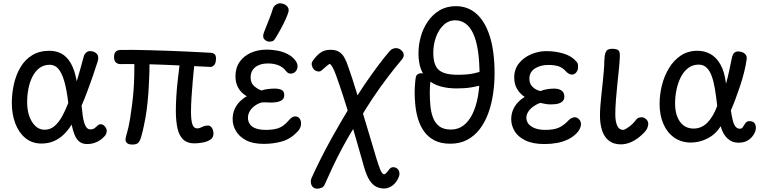

<svg xmlns="http://www.w3.org/2000/svg" viewBox="-20 -850 4587 1153"><path d="M503 15Q476 15 458 1.5Q440 -12 429 -38Q418 -64 410 -102Q389 -67 361.5 -41Q334 -15 301 -1.5Q268 12 229 12Q173 12 133 -20.5Q93 -53 72 -108.5Q51 -164 51 -232Q51 -289 63.5 -344.5Q76 -400 102.5 -445.5Q129 -491 172.5 -518Q216 -545 277 -545Q317 -545 349 -528Q381 -511 404.5 -471.5Q428 -432 441 -362Q453 -403 463 -438Q473 -473 483 -511Q487 -525 497.5 -534.5Q508 -544 524 -543Q547 -542 561.5 -526.5Q576 -511 566 -479Q552 -435 536 -389Q520 -343 503.5 -299Q487 -255 470 -216Q473 -184 476.5 -157.5Q480 -131 486 -112Q492 -93 501 -83Q510 -73 523 -73Q539 -73 549 -81Q559 -89 567 -96.5Q575 -104 585 -104Q595 -104 603 -97.5Q611 -91 616 -82Q621 -73 621 -64Q621 -57 618 -48Q615 -39 607 -31Q588 -10 561.5 2.5Q535 15 503 15ZM248 -71Q282 -71 307.5 -93Q333 -115 353.5 -152Q374 -189 390 -232Q381 -310 366.5 -360.5Q352 -411 331 -436Q310 -461 279 -461Q243 -461 217 -441.5Q191 -422 174.5 -389Q158 -356 150.5 -316.5Q143 -277 143 -237Q143 -165 172.5 -118Q202 -71 248 -71Z M1147 11Q1105 11 1080.5 -12Q1056 -35 1046 -79Q1036 -123 1036 -185Q1036 -226 1039 -273.5Q1042 -321 1047.5 -369Q1053 -417 1058 -457Q1013 -459 968 -461Q923 -463 878 -464Q878 -443 877 -414Q876 -385 874.5 -353.5Q873 -322 871 -291Q869 -260 866 -234Q861 -183 852.5 -137.5Q844 -92 836 -59Q828 -26 822 -11Q816 3 806.5 10.5Q797 18 773 18Q751 18 740.5 7Q730 -4 736 -27Q746 -62 751.5 -86.5Q757 -111 761.5 -139.5Q766 -168 772 -213Q778 -257 781.5 -301.5Q785 -346 786 -388Q787 -430 787 -465Q762 -466 741 -465.5Q720 -465 705 -465Q690 -464 677 -474Q664 -484 665 -511Q666 -529 673 -537.5Q680 -546 688.5 -548Q697 -550 702 -550Q731 -551 777 -550.5Q823 -550 878 -548.5Q933 -547 990.5 -545Q1048 -543 1099.5 -540.5Q1151 -538 1189.5 -536Q1228 -534 1246 -533Q1258 -533 1268 -525Q1278 -517 1277 -495Q1276 -469 1265.5 -458.5Q1255 -448 1244 -448L1146 -453Q1142 -413 1137.5 -363.5Q1133 -314 1130 -265Q1127 -216 1127 -177Q1127 -130 1135 -104.5Q1143 -79 1164 -79Q1175 -79 1184.5 -83.5Q1194 -88 1204.5 -92Q1215 -96 1228 -96Q1240 -96 1247.5 -88.5Q1255 -81 1258.5 -70Q1262 -59 1262 -49Q1262 -38 1258.5 -29.5Q1255 -21 1247 -14Q1230 -1 1202 5Q1174 11 1147 11Z M1564 14Q1498 14 1457 -8Q1416 -30 1396.5 -64Q1377 -98 1377 -134Q1377 -167 1388.5 -193.5Q1400 -220 1419.5 -239.5Q1439 -259 1462 -272Q1428 -292 1411 -322Q1394 -352 1394 -391Q1394 -443 1419 -478.5Q1444 -514 1486.5 -533Q1529 -552 1583 -552Q1613 -552 1645.5 -546Q1678 -540 1707 -525.5Q1736 -511 1755 -485Q1769 -466 1766.5 -446.5Q1764 -427 1750 -416Q1738 -407 1723 -408Q1708 -409 1697 -424Q1680 -447 1652 -458Q1624 -469 1589 -469Q1541 -469 1513 -446.5Q1485 -424 1485 -385Q1485 -351 1508 -331.5Q1531 -312 1551 -307Q1568 -313 1590.5 -315.5Q1613 -318 1629 -318Q1655 -318 1671 -310Q1687 -302 1687 -279Q1687 -257 1671 -247.5Q1655 -238 1635 -236Q1616 -233 1594.5 -234.5Q1573 -236 1553 -235Q1532 -230 1512.5 -216.5Q1493 -203 1481 -184Q1469 -165 1469 -143Q1469 -120 1481 -103.5Q1493 -87 1517 -78.5Q1541 -70 1576 -70Q1623 -70 1653.5 -81Q1684 -92 1713 -126Q1726 -141 1735 -146Q1744 -151 1752 -151Q1770 -151 1779 -138.5Q1788 -126 1788 -109Q1788 -96 1783 -83.5Q1778 -71 1767 -60Q1726 -16 1674.5 -1Q1623 14 1564 14Z M1597 -600Q1581 -600 1567.5 -614Q1554 -628 1566 -658Q1572 -673 1581.5 -697Q1591 -721 1601.5 -748Q1612 -775 1619 -799Q1624 -813 1636.5 -821.5Q1649 -830 1662 -830Q1677 -830 1689.5 -823.5Q1702 -817 1709 -805.5Q1716 -794 1712 -778Q1707 -760 1694 -731.5Q1681 -703 1664 -672Q1647 -641 1631 -616Q1625 -606 1616.5 -603Q1608 -600 1597 -600Z M2287 282Q2262 282 2240 271.5Q2218 261 2199.5 233Q2181 205 2166 152Q2147 86 2126.5 13.5Q2106 -59 2084.5 -131.5Q2063 -204 2041 -272Q2019 -340 1998 -398Q1988 -426 1979 -443Q1970 -460 1960 -467Q1953 -463 1938 -450.5Q1923 -438 1911 -427Q1901 -418 1886.5 -421.5Q1872 -425 1864 -434Q1856 -443 1852.5 -458Q1849 -473 1859 -486Q1881 -517 1905 -534Q1929 -551 1965 -551Q1996 -551 2015.5 -539Q2035 -527 2047.5 -505Q2060 -483 2070 -453Q2081 -422 2096 -376.5Q2111 -331 2127 -277.5Q2143 -224 2159.5 -169Q2176 -114 2191.5 -62.5Q2207 -11 2219.5 31Q2232 73 2240 100Q2255 149 2265 172Q2275 195 2287 197Q2294 195 2301.5 187Q2309 179 2320 164Q2325 159 2330 156.5Q2335 154 2342 154Q2351 154 2359.5 158.5Q2368 163 2373.5 172Q2379 181 2379 195Q2379 200 2375 211.5Q2371 223 2365 233Q2349 258 2328 270Q2307 282 2287 282ZM1886 283Q1868 283 1858.5 273Q1849 263 1847 248Q1845 233 1851 219Q1870 176 1902.5 110.5Q1935 45 1979 -33.5Q2023 -112 2073 -195L2093 -221Q2127 -280 2167.5 -339.5Q2208 -399 2247.5 -452Q2287 -505 2319 -542Q2327 -552 2337.5 -556.5Q2348 -561 2359 -561Q2370 -561 2380.5 -555Q2391 -549 2398 -539.5Q2405 -530 2404.5 -517.5Q2404 -505 2392 -491Q2357 -450 2311 -390Q2265 -330 2218 -260Q2171 -190 2132 -120L2119 -105Q2076 -37 2040.5 29Q2005 95 1977.5 153.5Q1950 212 1929 260Q1923 273 1910 278Q1897 283 1886 283Z M2684 13Q2628 13 2590 -6.5Q2552 -26 2528 -59Q2504 -92 2491.5 -132.5Q2479 -173 2474.5 -215Q2470 -257 2470 -294Q2470 -309 2471 -327Q2472 -345 2473.5 -359.5Q2475 -374 2476 -380Q2479 -410 2511 -410Q2522 -410 2535.5 -406.5Q2549 -403 2558.5 -395Q2568 -387 2566 -374Q2565 -363 2563.5 -348Q2562 -333 2561.5 -318Q2561 -303 2561 -291Q2561 -254 2564.5 -215.5Q2568 -177 2580 -144.5Q2592 -112 2617.5 -92Q2643 -72 2688 -72Q2732 -72 2764.5 -97.5Q2797 -123 2818 -167Q2839 -211 2849.5 -268Q2860 -325 2860 -388Q2860 -481 2850 -546Q2840 -611 2820.5 -651Q2801 -691 2774 -709.5Q2747 -728 2714 -728Q2673 -728 2643 -699Q2613 -670 2597.5 -625.5Q2582 -581 2582 -534Q2582 -459 2615 -430Q2648 -401 2728 -401Q2787 -401 2823.5 -409Q2860 -417 2897 -429Q2915 -435 2927 -426Q2939 -417 2939 -393Q2939 -382 2934.5 -372.5Q2930 -363 2920 -358Q2905 -350 2877.5 -341Q2850 -332 2811.5 -325.5Q2773 -319 2724 -319Q2667 -319 2624 -331.5Q2581 -344 2551.5 -370Q2522 -396 2507.5 -436Q2493 -476 2493 -530Q2493 -580 2507 -630Q2521 -680 2549.5 -721.5Q2578 -763 2620 -788Q2662 -813 2718 -813Q2790 -813 2842 -766.5Q2894 -720 2922 -630Q2950 -540 2950 -409Q2950 -347 2941 -286Q2932 -225 2912.5 -171Q2893 -117 2861.5 -75.5Q2830 -34 2786 -10.5Q2742 13 2684 13Z M3250 15Q3179 15 3134.5 -7Q3090 -29 3070 -63Q3050 -97 3050 -133Q3050 -165 3061 -190.5Q3072 -216 3090.5 -235.5Q3109 -255 3131 -268Q3101 -288 3084.5 -317Q3068 -346 3068 -384Q3068 -435 3097 -470.5Q3126 -506 3170.5 -524.5Q3215 -543 3259 -543Q3315 -543 3363.5 -528.5Q3412 -514 3440 -482Q3451 -470 3451 -459Q3451 -448 3451 -441Q3451 -433 3446 -423.5Q3441 -414 3433 -408Q3425 -402 3415 -402Q3406 -402 3396.5 -407Q3387 -412 3378 -422Q3356 -446 3330.5 -453Q3305 -460 3273 -460Q3225 -460 3192 -438.5Q3159 -417 3159 -377Q3159 -347 3178.5 -328Q3198 -309 3226 -303Q3240 -310 3263.5 -314Q3287 -318 3307 -318Q3336 -318 3352.5 -306Q3369 -294 3369 -270Q3369 -256 3363 -247.5Q3357 -239 3346 -233Q3333 -226 3315 -224.5Q3297 -223 3286 -223Q3267 -223 3252.5 -226.5Q3238 -230 3225 -232Q3203 -225 3183.5 -211Q3164 -197 3152.5 -179.5Q3141 -162 3141 -143Q3141 -121 3154.5 -105Q3168 -89 3193.5 -79.5Q3219 -70 3255 -70Q3306 -70 3336 -83.5Q3366 -97 3395 -128Q3404 -138 3415 -142Q3426 -146 3432 -146Q3445 -146 3457 -134Q3469 -122 3469 -105Q3469 -94 3464 -81.5Q3459 -69 3450 -58Q3426 -30 3393.5 -14Q3361 2 3324.5 8.5Q3288 15 3250 15Z M3710 17Q3664 17 3636 -5.5Q3608 -28 3595.5 -67Q3583 -106 3583 -154Q3583 -183 3585.5 -216.5Q3588 -250 3592 -285Q3596 -320 3599.5 -355Q3603 -390 3606 -423Q3609 -456 3609 -484Q3610 -516 3615.5 -531.5Q3621 -547 3631 -552Q3641 -557 3654 -557Q3687 -557 3695.5 -546Q3704 -535 3702 -505Q3701 -476 3696.5 -433Q3692 -390 3687 -341.5Q3682 -293 3678.5 -246.5Q3675 -200 3675 -163Q3675 -120 3686.5 -95Q3698 -70 3723 -70Q3735 -72 3758 -89Q3781 -106 3800 -131Q3808 -142 3819.5 -144Q3831 -146 3835 -146Q3844 -146 3853 -140Q3862 -134 3867.5 -125.5Q3873 -117 3873 -107Q3873 -100 3869 -86Q3865 -72 3853 -59Q3836 -40 3814 -23Q3792 -6 3766 5Q3740 16 3710 17Z M4415 7Q4375 7 4347.5 -19.5Q4320 -46 4308 -92Q4278 -44 4229.5 -19Q4181 6 4129 6Q4071 6 4028.5 -24Q3986 -54 3963.5 -106.5Q3941 -159 3941 -226Q3941 -282 3955 -338Q3969 -394 3997.5 -441Q4026 -488 4068.5 -516.5Q4111 -545 4169 -545Q4210 -545 4245.5 -526Q4281 -507 4306 -463.5Q4331 -420 4340 -347Q4351 -388 4359.5 -427.5Q4368 -467 4375 -502Q4380 -525 4389.5 -533Q4399 -541 4412 -541Q4436 -541 4451.5 -528.5Q4467 -516 4464 -495Q4459 -458 4448.5 -416Q4438 -374 4424 -332.5Q4410 -291 4396 -253.5Q4382 -216 4369 -187Q4374 -154 4380 -129Q4386 -104 4396.5 -90.5Q4407 -77 4423 -77Q4434 -77 4440 -85.5Q4446 -94 4454 -107Q4464 -122 4477 -122.5Q4490 -123 4497 -120Q4509 -116 4514.5 -105Q4520 -94 4519.5 -80.5Q4519 -67 4512 -53Q4500 -27 4476 -10Q4452 7 4415 7ZM4145 -78Q4193 -78 4228 -113.5Q4263 -149 4287 -214Q4281 -269 4273.5 -314.5Q4266 -360 4254 -393Q4242 -426 4223 -444Q4204 -462 4176 -462Q4139 -462 4112 -441Q4085 -420 4068 -386Q4051 -352 4042.5 -311Q4034 -270 4034 -229Q4034 -160 4063.5 -119Q4093 -78 4145 -78Z"/></svg>

Font: Playpen Sans
Style: Regular
Weight: 400
Designer: Laura Meseguer, Veronika Burian, José Scaglione, Kostas Bartsokas, Vera Evstafieva, Tom Grace, Yorlmar Campos
Foundry: TypeTogether
Version: Version 2.000